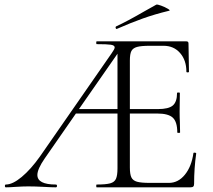

<svg xmlns="http://www.w3.org/2000/svg" viewBox="-20 -802 911 822"><path d="M820 -145Q811 -82 811 -15Q811 -7 807.5 -3.5Q804 0 795 0H394Q392 0 392 -6Q392 -12 394 -12Q433 -12 451.5 -17Q470 -22 476.5 -36.5Q483 -51 483 -81V-316H305L171 -123Q140 -78 140 -53Q140 -12 219 -12Q224 -12 224 -6Q224 0 219 0Q201 0 167 -2Q129 -4 101 -4Q78 -4 48 -2Q20 0 5 0Q1 0 1 -6Q1 -12 5 -12Q34 -12 73 -44.5Q112 -77 151 -132L458 -574Q471 -592 471 -599Q471 -608 454.5 -610.5Q438 -613 394 -613Q392 -613 392 -619Q392 -625 394 -625H778Q787 -625 787 -616L789 -495Q789 -492 783.5 -492Q778 -492 778 -495Q778 -544 751 -575Q724 -606 680 -606H622Q584 -606 566.5 -601Q549 -596 542.5 -583.5Q536 -571 536 -543V-335H656Q702 -335 720 -350.5Q738 -366 738 -404Q738 -406 744 -406Q750 -406 750 -404L749 -325Q749 -296 750 -282L751 -235Q751 -233 745 -233Q739 -233 739 -235Q739 -280 720 -298Q701 -316 653 -316H536V-85Q536 -56 542.5 -42.5Q549 -29 566.5 -24Q584 -19 622 -19H703Q743 -19 771.5 -54Q800 -89 808 -146Q808 -149 814 -148.5Q820 -148 820 -145ZM483 -335V-572L318 -335ZM480 -678Q476 -678 475 -682.5Q474 -687 477 -689Q523 -710 599 -754L649 -782Q653 -784 669.5 -778Q686 -772 698.5 -764.5Q711 -757 704 -756Q642 -741 590.5 -722.5Q539 -704 482 -679Z"/></svg>

Font: Cormorant Garamond Light
Style: Regular
Weight: 300
Designer: Christian Thalmann (Catharsis Fonts)
Version: Version 3.000